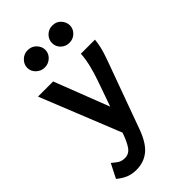

<svg xmlns="http://www.w3.org/2000/svg" viewBox="-257 -757 1013 1013"><g transform="rotate(-45 250.0 -250.5)"><path d="M126 176Q92 176 66 165Q40 154 15 133L55 54Q70 67 86 78Q102 89 126 89Q156 89 174.5 64Q193 39 212 -15L31 -465H144L263 -158L313 -300Q328 -343 338 -383Q348 -423 351 -465H456Q452 -420 435 -370Q418 -320 401 -275L286 41Q258 115 218.5 145.5Q179 176 126 176ZM165 -548Q138 -548 118 -567Q98 -586 98 -612Q98 -638 118 -657.5Q138 -677 165 -677Q195 -677 214 -657Q233 -637 233 -612Q233 -586 213 -567Q193 -548 165 -548ZM349 -548Q322 -548 302.5 -566.5Q283 -585 283 -612Q283 -639 302.5 -658Q322 -677 349 -677Q380 -677 398 -656.5Q416 -636 416 -612Q416 -586 396.5 -567Q377 -548 349 -548Z"/></g></svg>

Font: Inconsolata
Style: Bold
Weight: 700
Monospace: yes
Designer: Raph Levien, Cyreal, Brenton Simpson
Foundry: Raph Levien, Cyreal, Google
Version: Version 3.100; ttfautohint (v1.8.4.7-5d5b)